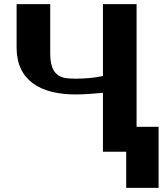

<svg xmlns="http://www.w3.org/2000/svg" viewBox="-20 -731 784 925"><path d="M60 -502C60 -343 175 -276 344 -276C390 -276 434 -280 476 -284V0H588V174H744V-120H638V-711H476V-365C438 -356 390 -352 344 -352C324 -352 305 -353 290 -356C243 -367 222 -404 222 -471V-711H60Z"/></svg>

Font: Aerodynamic
Style: Bd
Weight: 500
Designer: Google
Version: Version 2.000980; 2014